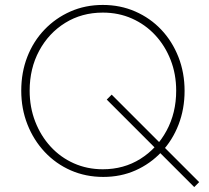

<svg xmlns="http://www.w3.org/2000/svg" viewBox="-20 -706 847 777"><path d="M398 10Q327 10 266.5 -16.5Q206 -43 161 -91Q116 -139 91 -202.5Q66 -266 66 -339Q66 -413 90.5 -476Q115 -539 160 -586Q205 -633 265 -659.5Q325 -686 396 -686Q467 -686 527.5 -659.5Q588 -633 632.5 -586Q677 -539 702 -475.5Q727 -412 727 -338Q727 -265 702.5 -201.5Q678 -138 633 -90.5Q588 -43 528.5 -16.5Q469 10 398 10ZM766 51 412 -303 432 -323 786 31ZM396 -21Q481 -21 548 -63Q615 -105 654 -177Q693 -249 693 -339Q693 -406 670.5 -463.5Q648 -521 608 -564Q568 -607 514 -631Q460 -655 396 -655Q311 -655 244 -613.5Q177 -572 138.5 -500.5Q100 -429 100 -339Q100 -272 122.5 -214Q145 -156 185 -112.5Q225 -69 279 -45Q333 -21 396 -21Z"/></svg>

Font: Outfit Thin Thin
Style: Regular
Weight: 250
Version: Version 1.100;gftools[0.9.27]